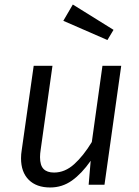

<svg xmlns="http://www.w3.org/2000/svg" viewBox="-20 -817 616 849"><path d="M73 -117Q73 -135 76 -153L129 -526H212L160 -156Q157 -137 157 -122Q157 -86 172.5 -70Q188 -54 219 -54Q267 -54 308 -91Q349 -128 386 -189L433 -526H516L442 0H372L381 -106Q341 -49 298 -18.5Q255 12 202 12Q141 12 107 -22Q73 -56 73 -117ZM482 -685 455 -640 260 -725 302 -797Z"/></svg>

Font: Fira Sans Book
Style: Italic
Weight: 350
Italic angle: -8°
Designer: bBox Type GmbH & Carrois Corporate GbR & Edenspiekermann AG
Foundry: bBox Type GmbH & Carrois Corporate GbR & Edenspiekermann AG
Version: Version 4.301